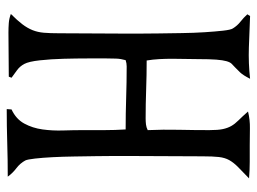

<svg xmlns="http://www.w3.org/2000/svg" viewBox="-114 -626 746 557"><g transform="rotate(90 258.5 -347.0)"><path d="M303 -694Q327 -700 352 -699.5Q377 -699 401 -699Q425 -699 449 -699Q473 -699 497 -697Q476 -677 463.5 -664.5Q451 -652 444 -639.5Q437 -627 435 -609.5Q433 -592 433 -562L432 -342Q432 -332 432 -308Q432 -284 432.5 -253.5Q433 -223 433.5 -189.5Q434 -156 435.5 -127Q437 -98 439.5 -76Q442 -54 445 -48Q453 -33 467.5 -22Q482 -11 492 3Q443 3 394 4.5Q345 6 296 6L297 -8Q325 -21 338 -45Q351 -69 355 -98Q359 -127 358 -157.5Q357 -188 357 -215Q357 -246 357 -277Q357 -308 355 -339Q309 -339 263.5 -340.5Q218 -342 172 -342Q163 -342 154 -339Q150 -325 149.5 -311Q149 -297 149 -283Q149 -265 149 -230.5Q149 -196 150 -159Q151 -122 154.5 -90Q158 -58 165 -45Q172 -32 183 -24Q194 -16 205 -8L202 0L74 1Q60 1 46.5 0Q33 -1 20 -6Q39 -25 50 -39.5Q61 -54 67 -69Q73 -84 74.5 -102Q76 -120 76 -146L77 -341Q77 -351 77 -376.5Q77 -402 76.5 -434Q76 -466 75.5 -501.5Q75 -537 73 -568Q71 -599 68.5 -621.5Q66 -644 62 -650Q54 -663 42.5 -672Q31 -681 21 -692L26 -700Q72 -698 117.5 -696.5Q163 -695 208 -700Q198 -680 189.5 -671Q181 -662 175 -656.5Q169 -651 164.5 -646.5Q160 -642 157 -631.5Q154 -621 152.5 -602Q151 -583 151 -548L150 -474Q150 -455 151 -436.5Q152 -418 155 -400Q197 -400 239 -398.5Q281 -397 323 -397Q332 -397 340.5 -398Q349 -399 357 -403Q355 -448 356 -492.5Q357 -537 357 -582Q357 -607 354 -621Q351 -635 345 -645.5Q339 -656 328.5 -666.5Q318 -677 303 -694Z"/></g></svg>

Font: Germanica
Style: Regular
Weight: 400
Designer: Peter Wiegel
Foundry: Peter Wiegel